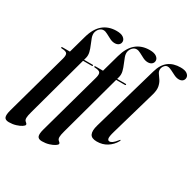

<svg xmlns="http://www.w3.org/2000/svg" viewBox="-224 -932 1344 1334"><g transform="rotate(30 448.0 -265.0)"><path d="M65.5 -434Q65.5 -439 72 -439H132.5L171.5 -579Q192.5 -654.5 235.8 -690.2Q279 -726 343 -726Q379.5 -726 397.5 -712.8Q415.5 -699.5 415.5 -682Q415.5 -666 403.8 -655.5Q392 -645 371.5 -645Q352.5 -645 332.5 -655Q312.5 -665 294.2 -675Q276 -685 262 -685Q243.5 -685 230 -671.2Q216.5 -657.5 212 -637Q209 -619 216.5 -597.2Q224 -575.5 234.5 -551.8Q245 -528 251 -504Q257 -480 251 -457L246 -439H314Q320 -439 320 -434.5Q320 -429.5 311 -429.5H243.5L109.5 62.5Q100.5 95 100.5 111Q100.5 129.5 111.8 137.2Q123 145 123 153.5Q123 161 107 171.5Q91 182 65.2 190Q39.5 198 9.5 198Q-19.5 198 -26.5 180.5Q-33.5 163 -22 121.5L115 -373Q123.5 -404.5 115 -416.5Q106.5 -428.5 72 -429.5Q65.5 -429.5 65.5 -434ZM331 -434Q331 -439 337.5 -439H398L437 -579Q458 -654.5 501.2 -690.2Q544.5 -726 608.5 -726Q645 -726 663 -712.8Q681 -699.5 681 -682Q681 -666 669.2 -655.5Q657.5 -645 637 -645Q618 -645 598 -655Q578 -665 559.8 -675Q541.5 -685 527.5 -685Q509 -685 495.5 -671.2Q482 -657.5 477.5 -637Q474.5 -619 482 -597.2Q489.5 -575.5 500 -551.8Q510.5 -528 516.5 -504Q522.5 -480 516.5 -457L511.5 -439H579.5Q585.5 -439 585.5 -434.5Q585.5 -429.5 576.5 -429.5H509L375 62.5Q366 95 366 111Q366 129.5 377.2 137.2Q388.5 145 388.5 153.5Q388.5 161 372.5 171.5Q356.5 182 330.8 190Q305 198 275 198Q246 198 239 180.5Q232 163 243.5 121.5L380.5 -373Q389 -404.5 380.5 -416.5Q372 -428.5 337.5 -429.5Q331 -429.5 331 -434ZM855 -728.5Q890.5 -728.5 907.5 -715.8Q924.5 -703 924.5 -686Q924.5 -670.5 913.8 -660.2Q903 -650 883.5 -650Q865 -650 845 -659.8Q825 -669.5 806.2 -679.2Q787.5 -689 773 -689Q758.5 -689 747 -674.5Q735.5 -660 735.5 -642Q735.5 -627 746 -612.8Q756.5 -598.5 768.5 -580.2Q780.5 -562 785.8 -536Q791 -510 780.5 -471.5L676 -109Q663 -64.5 666.2 -50Q669.5 -35.5 682 -35.5Q692.5 -35.5 705.2 -44.5Q718 -53.5 736.5 -77Q741.5 -84 744 -83.5Q748 -82.5 743 -72.5Q722.5 -36 687.2 -13.5Q652 9 605.5 9Q562.5 9 551 -15.8Q539.5 -40.5 553.5 -89L703.5 -609.5Q721 -671.5 759 -700Q797 -728.5 855 -728.5Z"/></g></svg>

Font: Fraunces 144pt S000 SemiBold
Style: Italic
Weight: 600
Italic angle: -16°
Version: Version 1.000; ttfautohint (v1.8.3)